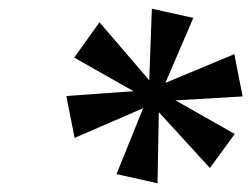

<svg xmlns="http://www.w3.org/2000/svg" viewBox="-20 -785 576 440"><path d="M341 -365 247 -386 308 -537 151 -469 132 -565 286 -576 150 -653 208 -734 322 -601 328 -765 423 -744 359 -595 517 -661 536 -564 382 -555 518 -478 461 -400 344 -528Z"/></svg>

Font: Noto Serif Tamil SemiCondensed SemiBold
Style: Italic
Weight: 600
Width: 4
Italic angle: -12°
Designer: Indian Type Foundry, Tom Grace, and the Monotype Design Team
Foundry: Monotype Imaging Inc.
Version: Version 2.003; ttfautohint (v1.8.4.7-5d5b)